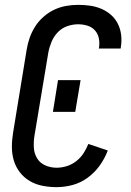

<svg xmlns="http://www.w3.org/2000/svg" viewBox="-20 -763 540 791"><path d="M213 8Q184 8 155.5 2.5Q127 -3 103 -17Q79 -31 62 -53Q45 -75 37 -101.5Q29 -128 29 -157.5Q29 -187 34 -217L90 -559Q94 -584 102.5 -608Q111 -632 125 -654Q139 -676 159.5 -694Q180 -712 203.5 -723Q227 -734 252 -738.5Q277 -743 302 -743Q327 -743 351.5 -739.5Q376 -736 398 -726.5Q420 -717 437.5 -701.5Q455 -686 465.5 -665Q476 -644 479 -619.5Q482 -595 478 -570Q478 -568 477.5 -566.5Q477 -565 477 -563H387Q387 -564 387.5 -565Q388 -566 388 -567Q391 -587 387 -606Q383 -625 370.5 -638.5Q358 -652 339.5 -657.5Q321 -663 302 -663Q279 -663 256.5 -655Q234 -647 217.5 -629.5Q201 -612 192 -590Q183 -568 179 -546L122 -204Q118 -179 119.5 -154.5Q121 -130 133 -110.5Q145 -91 167 -81.5Q189 -72 213 -72Q234 -72 255 -78.5Q276 -85 294 -99Q312 -113 324 -131.5Q336 -150 344 -170L424 -143Q412 -111 391.5 -82Q371 -53 342 -31.5Q313 -10 279.5 -1Q246 8 213 8ZM198 -302 219 -433H312L290 -302Z"/></svg>

Font: Iosevka SS04 Medium
Style: Italic
Weight: 500
Italic angle: -9°
Monospace: yes
Designer: Belleve Invis
Foundry: Belleve Invis
Version: Version 19.0.0; ttfautohint (v1.8.4)